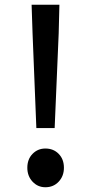

<svg xmlns="http://www.w3.org/2000/svg" viewBox="-20 -774 383 808"><path d="M133 -235 117 -634 113 -754H230L227 -634L210 -235ZM171 14Q139 14 117 -9.5Q95 -33 95 -68Q95 -104 117 -126.5Q139 -149 171 -149Q205 -149 227 -126.5Q249 -104 249 -68Q249 -33 227 -9.5Q205 14 171 14Z"/></svg>

Font: Noto Sans JP Thin Medium
Style: Regular
Weight: 500
Version: Version 2.004-H2;hotconv 1.0.118;makeotfexe 2.5.65603